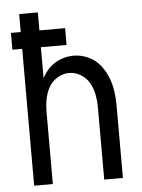

<svg xmlns="http://www.w3.org/2000/svg" viewBox="-53 -777 605 819"><g transform="rotate(-5 250.0 -367.5)"><path d="M60 0V-586H18V-658H60V-735H140V-658H250V-586H140V-454Q150 -472 163 -488Q184 -512 213.5 -525Q243 -538 275 -538Q306 -538 336 -525Q366 -512 386.5 -487.5Q407 -463 419 -433.5Q431 -404 435.5 -373Q440 -342 440 -310V0H360V-310Q360 -337 355 -363.5Q350 -390 337 -413.5Q324 -437 300.5 -451.5Q277 -466 250 -466Q223 -466 199.5 -451.5Q176 -437 163 -413.5Q150 -390 145 -363.5Q140 -337 140 -310V0Z"/></g></svg>

Font: Iosevka SS01
Style: Regular
Weight: 400
Monospace: yes
Designer: Belleve Invis
Foundry: Belleve Invis
Version: 2.3.3; ttfautohint (v1.8.3)